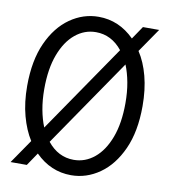

<svg xmlns="http://www.w3.org/2000/svg" viewBox="-81 -781 763 862"><g transform="rotate(10 300.0 -350.0)"><path d="M300 11Q207 11 137 -59L97 0H23L98 -109Q70 -153 53.5 -214Q37 -275 37 -350Q37 -466 73.5 -546.5Q110 -627 170 -669Q230 -711 300 -711Q393 -711 463 -641L503 -700H577L502 -591Q531 -547 547 -486Q563 -425 563 -350Q563 -234 526.5 -153.5Q490 -73 430 -31Q370 11 300 11ZM145 -179 420 -580Q371 -641 300 -641Q248 -641 206 -606.5Q164 -572 139.5 -507Q115 -442 115 -350Q115 -299 123 -256Q131 -213 145 -179ZM300 -59Q352 -59 394 -93.5Q436 -128 460.5 -193Q485 -258 485 -350Q485 -401 477 -444Q469 -487 455 -521L180 -120Q229 -59 300 -59Z"/></g></svg>

Font: Red Hat Mono VF Light
Style: Regular
Weight: 300
Monospace: yes
Designer: Pentagram, MCKL
Foundry: Pentagram, MCKL
Version: Version 1.023